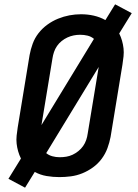

<svg xmlns="http://www.w3.org/2000/svg" viewBox="-20 -812 640 889"><path d="M96 57 19 16 77 -78Q69 -94 64 -111.5Q59 -129 57 -147Q55 -165 57 -184Q59 -203 62 -222L117 -557Q122 -584 131.5 -610Q141 -636 158.5 -658.5Q176 -681 199.5 -698Q223 -715 249 -725.5Q275 -736 301.5 -741Q328 -746 355 -746Q386 -746 414.5 -739.5Q443 -733 468 -719L513 -792L590 -751L532 -657Q540 -641 545 -623.5Q550 -606 552 -588Q554 -570 552 -551Q550 -532 547 -513L492 -178Q487 -152 477.5 -126Q468 -100 451 -77Q434 -54 410.5 -37Q387 -20 361 -9.5Q335 1 308 4.5Q281 8 255 8Q225 8 195.5 3Q166 -2 141 -16ZM172 -233 415 -632Q415 -632 415 -632Q415 -632 415 -632Q402 -643 385.5 -647Q369 -651 351 -651Q336 -651 321 -648Q306 -645 292 -638.5Q278 -632 265.5 -622Q253 -612 244 -599Q235 -586 230 -571Q225 -556 223 -542ZM256 -84Q272 -84 287 -86.5Q302 -89 316 -95.5Q330 -102 343 -112.5Q356 -123 365 -136Q374 -149 379 -163.5Q384 -178 386 -193L437 -502L194 -103Q206 -93 222.5 -88.5Q239 -84 256 -84Z"/></svg>

Font: Iosevka Curly Slab SmBdExObl
Style: Regular
Weight: 600
Width: 7
Italic angle: -9°
Monospace: yes
Designer: Belleve Invis
Foundry: Belleve Invis
Version: Version 11.1.0; ttfautohint (v1.8.3)